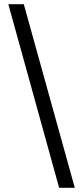

<svg xmlns="http://www.w3.org/2000/svg" viewBox="-20 -730 386 910"><path d="M260.3 160.2 19.5 -710H92.8L334.5 160.2Z"/></svg>

Font: Varta
Style: Bold
Weight: 700
Designer: Joana Correia, Viktoriya Grabowska, Eben Sorkin
Foundry: Sorkin Type
Version: Version 1.002; ttfautohint (v1.3) -l 8 -r 24 -G 200 -x 12 -H